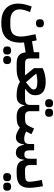

<svg xmlns="http://www.w3.org/2000/svg" viewBox="1055 -1663 848 2998"><g transform="rotate(90 1479.0 -164.0)"><path d="M971 0Q889 0 848 -32.5Q807 -65 798 -140L643 -115Q646 -88 646 -66Q646 91 571 165.5Q496 240 337 240Q190 240 113 170Q36 100 36 -27Q36 -72 48.5 -127Q61 -182 83 -235L169 -209Q150 -167 138 -123.5Q126 -80 126 -47Q126 22 172.5 60.5Q219 99 300 99H374Q466 99 508.5 59Q551 19 551 -66Q551 -92 546 -128Q541 -164 533 -204L514 -294L610 -313L624 -240L795 -268V-353H893V-204Q893 -161 911.5 -146Q930 -131 974 -131H1006V-27L979 0ZM335 -302Q311 -302 295.5 -316.5Q280 -331 280 -363Q280 -396 295.5 -410.5Q311 -425 335 -425H352Q376 -425 391.5 -410.5Q407 -396 407 -363Q407 -331 391.5 -316.5Q376 -302 352 -302ZM909 210Q885 210 869.5 195.5Q854 181 854 149Q854 116 869.5 101.5Q885 87 909 87H926Q950 87 965.5 101.5Q981 116 981 149Q981 181 965.5 195.5Q950 210 926 210ZM760 210Q736 210 720.5 195.5Q705 181 705 149Q705 116 720.5 101.5Q736 87 760 87H777Q801 87 816.5 101.5Q832 116 832 149Q832 181 816.5 195.5Q801 210 777 210Z M979 -104 1006 -131H1152L1154 -136L1044 -271V-406Q1092 -429 1146.5 -441.5Q1201 -454 1253 -454Q1467 -454 1467 -293Q1467 -266 1461.5 -246Q1456 -226 1444 -208Q1432 -190 1413.5 -172.5Q1395 -155 1368 -134L1369 -131H1505V-27L1478 0H1452Q1402 0 1350.5 -12.5Q1299 -25 1257 -52Q1215 -25 1168 -12.5Q1121 0 1071 0H979ZM1131 -302 1265 -145 1311 -183Q1328 -197 1340.5 -207Q1353 -217 1361 -226Q1369 -235 1373 -244.5Q1377 -254 1377 -266Q1377 -296 1347.5 -309.5Q1318 -323 1252 -323Q1222 -323 1190 -319Q1158 -315 1131 -308Z M1478 -104 1505 -131H1536Q1618 -131 1618 -206V-353H1716V-206Q1716 -131 1791 -131H1829V-27L1802 0Q1725 0 1684 -30Q1643 -60 1629 -124H1624Q1611 -58 1577.5 -29Q1544 0 1478 0ZM1732 -445Q1708 -445 1692.5 -459.5Q1677 -474 1677 -506Q1677 -539 1692.5 -553.5Q1708 -568 1732 -568H1749Q1773 -568 1788.5 -553.5Q1804 -539 1804 -506Q1804 -474 1788.5 -459.5Q1773 -445 1749 -445ZM1583 -445Q1559 -445 1543.5 -459.5Q1528 -474 1528 -506Q1528 -539 1543.5 -553.5Q1559 -568 1583 -568H1600Q1624 -568 1639.5 -553.5Q1655 -539 1655 -506Q1655 -474 1639.5 -459.5Q1624 -445 1600 -445Z M1802 -104 1829 -131H1840Q1885 -131 1908 -143.5Q1931 -156 1948 -191L1988 -273L2075 -231L2033 -148Q2061 -134 2089 -126Q2117 -118 2145 -118Q2189 -118 2209 -137.5Q2229 -157 2229 -206V-273H2327V-206Q2327 -161 2340.5 -141Q2354 -121 2386 -121H2400Q2429 -121 2444 -141Q2459 -161 2459 -206V-313H2557V-206Q2557 -131 2632 -131H2670V-27L2643 0Q2570 0 2530.5 -27.5Q2491 -55 2480 -115H2474Q2468 -49 2439.5 -18.5Q2411 12 2363 12Q2260 12 2241 -115H2235Q2227 -51 2199 -19.5Q2171 12 2126 12Q2097 12 2067 1Q2037 -10 1994 -36L1970 -50Q1941 -19 1902 -9.5Q1863 0 1802 0Z M2643 -104 2670 -131H2695Q2765 -131 2791.5 -145.5Q2818 -160 2818 -198Q2818 -214 2815.5 -238.5Q2813 -263 2806 -304L2790 -394L2888 -410L2902 -320Q2907 -286 2910 -253.5Q2913 -221 2913 -198Q2913 -96 2861 -48Q2809 0 2695 0H2643ZM2886 210Q2862 210 2846.5 195.5Q2831 181 2831 149Q2831 116 2846.5 101.5Q2862 87 2886 87H2903Q2927 87 2942.5 101.5Q2958 116 2958 149Q2958 181 2942.5 195.5Q2927 210 2903 210ZM2737 210Q2713 210 2697.5 195.5Q2682 181 2682 149Q2682 116 2697.5 101.5Q2713 87 2737 87H2754Q2778 87 2793.5 101.5Q2809 116 2809 149Q2809 181 2793.5 195.5Q2778 210 2754 210Z"/></g></svg>

Font: IBM Plex Arabic SemiBold
Style: Regular
Weight: 600
Designer: Mike Abbink, Paul van der Laan, Pieter van Rosmalen, Wael Morcos, Khajak Apelian
Foundry: Bold Monday
Version: Version 1.0